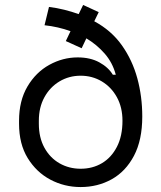

<svg xmlns="http://www.w3.org/2000/svg" viewBox="-20 -742 652 776"><path d="M306 14Q240 14 183.5 -16Q127 -46 92 -103Q57 -160 57 -242V-254Q57 -335 91 -392.5Q125 -450 179.5 -480Q234 -510 294 -510Q345 -510 381.5 -490Q418 -470 436 -440H448Q435 -489 403 -525.5Q371 -562 329 -587L310 -547L246 -576L265 -616Q215 -634 160 -640L178 -714Q210 -710 240 -702.5Q270 -695 298 -685L316 -722L379 -693L361 -656Q430 -619 472.5 -559Q515 -499 535 -425.5Q555 -352 555 -271Q555 -176 521.5 -112.5Q488 -49 431.5 -17.5Q375 14 306 14ZM306 -60Q354 -60 392 -82.5Q430 -105 452.5 -148.5Q475 -192 475 -254Q475 -308 452.5 -349Q430 -390 391.5 -413Q353 -436 306 -436Q259 -436 220.5 -413Q182 -390 159.5 -349Q137 -308 137 -254V-242Q137 -186 159.5 -145Q182 -104 220.5 -82Q259 -60 306 -60Z"/></svg>

Font: Space Mono
Style: Regular
Weight: 400
Monospace: yes
Designer: Colophon Foundry + Benjamin Critton
Foundry: Colophon Foundry & Benjamin Critton
Version: Version 1.003; ttfautohint (v1.8.4.7-5d5b)